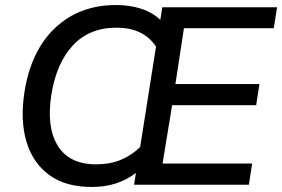

<svg xmlns="http://www.w3.org/2000/svg" viewBox="-20 -734 1121 763"><path d="M344 9Q240 9 175 -39Q110 -87 85 -171.5Q60 -256 77 -367Q103 -533 199.5 -623.5Q296 -714 441 -714Q495 -714 540.5 -699.5Q586 -685 617 -655L625 -705H1081L1068 -622H711L677 -400H1011L998 -316H664L626 -84H982L969 0H513L520 -47Q484 -19 440.5 -5Q397 9 344 9ZM184 -357Q164 -229 209.5 -155Q255 -81 362 -81Q417 -81 460.5 -99Q504 -117 537 -150L600 -549Q550 -624 443 -624Q335 -624 269.5 -553.5Q204 -483 184 -357Z"/></svg>

Font: Winston Medium
Style: Italic
Weight: 500
Italic angle: -9°
Designer: Original fonts by Vernon Adams / Changes by Cristiano Sobral
Foundry: Original fonts by Vernon Adams / Changes by Cristiano Sobral
Version: Version 2.503;July 17, 2020;FontCreator 13.0.0.2655 64-bit